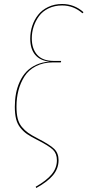

<svg xmlns="http://www.w3.org/2000/svg" viewBox="-20 -755 440 967"><path d="M162.6 191.9 159.7 185.5Q213.9 154.8 240.2 123Q266.6 91.3 266.6 51.8Q266.6 18.6 246.6 -1Q226.6 -20.5 165 -51.8Q134.3 -67.4 116.2 -79.8Q98.1 -92.3 82.8 -111.3Q67.4 -130.4 61 -156Q54.7 -181.6 54.7 -217.8Q54.7 -252.4 60.5 -283.7Q66.4 -314.9 79.6 -343.8Q92.8 -372.6 112.8 -393.8Q132.8 -415 162.6 -428.7Q192.4 -442.4 229.5 -444.8Q181.6 -449.7 157 -479.2Q132.3 -508.8 132.3 -560.5Q132.3 -593.8 142.3 -624.3Q152.3 -654.8 171.6 -679.7Q190.9 -704.6 222.4 -719.7Q253.9 -734.9 293 -734.9Q354 -734.9 400.4 -693.8L395.5 -688Q350.6 -727.5 293 -727.5Q254.9 -727.5 224.6 -712.9Q194.3 -698.2 176.5 -673.8Q158.7 -649.4 149.4 -620.8Q140.1 -592.3 140.1 -562Q140.1 -508.8 167.7 -478.5Q195.3 -448.2 250 -448.2H288.1L286.1 -440.9H248Q198.2 -440.9 160.9 -421.6Q123.5 -402.3 103 -369.6Q82.5 -336.9 72.8 -299.1Q63 -261.2 63 -218.3Q63 -183.1 69.1 -158.4Q75.2 -133.8 90.1 -115.7Q105 -97.7 122.1 -85.7Q139.2 -73.7 168.5 -58.6Q231.4 -26.4 253.2 -4.9Q274.9 16.6 274.9 51.8Q274.9 93.3 247.6 126.7Q220.2 160.2 162.6 191.9Z"/></svg>

Font: Fira Sans Compressed Eight
Style: Italic
Weight: 100
Width: 3
Italic angle: -8°
Designer: Carrois Corporate & Edenspiekermann AG
Foundry: Carrois Corporate GbR & Edenspiekermann AG
Version: Version 4.203;PS 004.203;hotconv 1.0.88;makeotf.lib2.5.64775